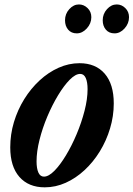

<svg xmlns="http://www.w3.org/2000/svg" viewBox="-20 -812 586 843"><path d="M176.5 10.5Q105.5 10.5 65.2 -35.2Q25 -81 25 -165Q25 -222 41.2 -276Q57.5 -330 86.5 -376.8Q115.5 -423.5 154 -459Q192.5 -494.5 237.2 -514.5Q282 -534.5 329 -534.5Q400 -534.5 439.8 -488.5Q479.5 -442.5 479.5 -358Q479.5 -302 463.2 -248Q447 -194 418.2 -147.2Q389.5 -100.5 351.2 -65Q313 -29.5 268.5 -9.5Q224 10.5 176.5 10.5ZM173 -36.5Q193.5 -36.5 218.8 -62Q244 -87.5 269.5 -129.8Q295 -172 316.5 -223Q338 -274 351.2 -325.5Q364.5 -377 364.5 -420.5Q364.5 -451.5 356.5 -469.5Q348.5 -487.5 332 -487.5Q311.5 -487.5 286.2 -462Q261 -436.5 235.2 -394Q209.5 -351.5 188 -300.8Q166.5 -250 153.5 -198.2Q140.5 -146.5 140.5 -103.5Q140.5 -72.5 148.5 -54.5Q156.5 -36.5 173 -36.5ZM483 -665.5Q458.5 -665.5 444.8 -681.8Q431 -698 431 -723Q431 -751 449.8 -771.8Q468.5 -792.5 492.5 -792.5Q514 -792.5 530.2 -776.5Q546.5 -760.5 546.5 -736.5Q546.5 -709 527 -687.2Q507.5 -665.5 483 -665.5ZM317 -665.5Q293 -665.5 279.2 -681.8Q265.5 -698 265.5 -723Q265.5 -751 284.2 -771.8Q303 -792.5 326.5 -792.5Q348 -792.5 364.5 -776.5Q381 -760.5 381 -736.5Q381 -709 361.2 -687.2Q341.5 -665.5 317 -665.5Z"/></svg>

Font: Libre Caslon Condensed
Style: Italic
Weight: 400
Italic angle: -22.583°
Designer: Pablo Impallari, Rodrigo Fuenzalida, Katja Schimmel, Ertekin Erdin
Foundry: Pablo Impallari, Rodrigo Fuenzalida
Version: Version 2.000;gftools[0.9.33]